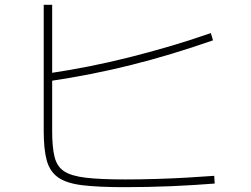

<svg xmlns="http://www.w3.org/2000/svg" viewBox="-20 -767 1040 795"><path d="M495 8Q388 8 321.5 0Q255 -8 220.5 -32.5Q186 -57 173.5 -103Q161 -149 161 -224V-747H196V-224Q196 -157 206 -117Q216 -77 246 -57.5Q276 -38 336.5 -31Q397 -24 499 -24Q561 -24 626 -26Q691 -28 753 -31.5Q815 -35 867 -39L869 -7Q829 -4 783.5 -1Q738 2 688.5 4Q639 6 590 7Q541 8 495 8ZM180 -463Q267 -476 350 -492.5Q433 -509 514.5 -529.5Q596 -550 680 -574.5Q764 -599 853 -630L862 -600Q687 -539 523.5 -498Q360 -457 184 -431Z"/></svg>

Font: M PLUS 1 ExtraLight
Style: Regular
Weight: 250
Version: Version 1.001